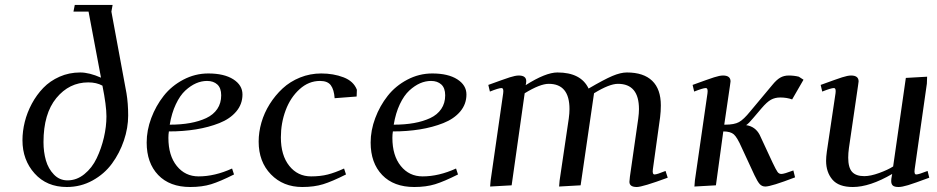

<svg xmlns="http://www.w3.org/2000/svg" viewBox="-20 -749 3789 776"><path d="M70.8 -182.1Q70.8 -218.8 80.1 -256.3Q89.4 -293.9 108.6 -329.8Q127.9 -365.7 155 -393.8Q182.1 -421.9 220.7 -439Q259.3 -456.1 304.2 -456.1Q340.8 -456.1 388.2 -435.1L337.9 -702.1H276.9L282.2 -729H435.1L430.2 -702.1L491.2 -372.1Q498 -331.5 498 -282.2Q498 -231.9 480.7 -180.9Q463.4 -129.9 432.6 -87.9Q401.9 -45.9 354 -19.5Q306.2 6.8 250 6.8Q168.9 6.8 119.9 -47.9Q70.8 -102.5 70.8 -182.1ZM155.8 -174.8Q155.8 -134.8 165.5 -100.8Q175.3 -66.9 198 -43.5Q220.7 -20 252.9 -20Q290 -20 321 -45.2Q352.1 -70.3 370.8 -109.6Q389.6 -148.9 399.9 -193.1Q410.2 -237.3 410.2 -278.8Q410.2 -322.3 394 -402.8Q370.1 -416 336.9 -416Q259.8 -416 207.8 -352.8Q155.8 -289.6 155.8 -174.8Z M572.8 -172.9Q572.8 -222.2 591.3 -271.7Q609.9 -321.3 641.6 -361.6Q673.3 -401.9 720.9 -427Q768.6 -452.1 821.8 -452.1Q885.7 -452.1 922.9 -428.5Q960 -404.8 960 -367.2Q960 -328.1 934.8 -298.3Q909.7 -268.6 866.5 -251.5Q823.2 -234.4 772 -226.1Q720.7 -217.8 662.6 -217.8Q660.6 -205.6 660.6 -191.9Q660.6 -120.1 694.6 -78.1Q728.5 -36.1 782.7 -36.1Q848.1 -36.1 918 -67.9L925.8 -43.9Q869.6 -15.6 833.3 -4.4Q796.9 6.8 749 6.8Q666 6.8 619.4 -41.7Q572.8 -90.3 572.8 -172.9ZM666 -245.1Q711.4 -245.1 748 -251.7Q784.7 -258.3 813.5 -271.7Q842.3 -285.2 858.2 -308.6Q874 -332 874 -363.8Q874 -393.1 858.4 -407.5Q842.8 -421.9 816.9 -421.9Q794.4 -421.9 772.5 -412.4Q750.5 -402.8 729 -383.1Q707.5 -363.3 690.7 -327.6Q673.8 -292 666 -245.1Z M1025.4 -176.8Q1025.4 -214.8 1036.6 -253.9Q1047.9 -293 1070.1 -328.4Q1092.3 -363.8 1122.3 -391.6Q1152.3 -419.4 1192.9 -435.8Q1233.4 -452.1 1278.3 -452.1Q1327.6 -452.1 1368.4 -436.5Q1409.2 -420.9 1422.4 -386.2L1421.4 -358.9L1332.5 -352.1Q1330.1 -386.7 1317.1 -404.3Q1304.2 -421.9 1273.4 -421.9Q1227.5 -421.9 1190.7 -388.4Q1153.8 -355 1134.5 -303.2Q1115.2 -251.5 1115.2 -193.8Q1115.2 -121.1 1149.2 -78.6Q1183.1 -36.1 1237.3 -36.1Q1274.9 -36.1 1304.7 -43.7Q1334.5 -51.3 1370.6 -67.9L1378.4 -43.9Q1322.3 -15.6 1285.9 -4.4Q1249.5 6.8 1201.7 6.8Q1124.5 6.8 1075 -44.2Q1025.4 -95.2 1025.4 -176.8Z M1478 -172.9Q1478 -222.2 1496.6 -271.7Q1515.1 -321.3 1546.9 -361.6Q1578.6 -401.9 1626.2 -427Q1673.8 -452.1 1727.1 -452.1Q1791 -452.1 1828.1 -428.5Q1865.2 -404.8 1865.2 -367.2Q1865.2 -328.1 1840.1 -298.3Q1814.9 -268.6 1771.7 -251.5Q1728.5 -234.4 1677.2 -226.1Q1626 -217.8 1567.9 -217.8Q1565.9 -205.6 1565.9 -191.9Q1565.9 -120.1 1599.9 -78.1Q1633.8 -36.1 1688 -36.1Q1753.4 -36.1 1823.2 -67.9L1831.1 -43.9Q1774.9 -15.6 1738.5 -4.4Q1702.1 6.8 1654.3 6.8Q1571.3 6.8 1524.7 -41.7Q1478 -90.3 1478 -172.9ZM1571.3 -245.1Q1616.7 -245.1 1653.3 -251.7Q1689.9 -258.3 1718.8 -271.7Q1747.6 -285.2 1763.4 -308.6Q1779.3 -332 1779.3 -363.8Q1779.3 -393.1 1763.7 -407.5Q1748 -421.9 1722.2 -421.9Q1699.7 -421.9 1677.7 -412.4Q1655.8 -402.8 1634.3 -383.1Q1612.8 -363.3 1595.9 -327.6Q1579.1 -292 1571.3 -245.1Z M1953.6 -405.8Q2017.6 -429.2 2040.3 -436.5Q2063 -443.8 2076.7 -443.8Q2106.9 -443.8 2106.9 -420.9Q2106.9 -416 2106 -411.1L2104.5 -404.8Q2185.5 -456.1 2232.9 -456.1Q2328.1 -456.1 2358.9 -391.1Q2421.4 -427.7 2454.8 -441.9Q2488.3 -456.1 2513.7 -456.1Q2581.1 -456.1 2616 -422.4Q2650.9 -388.7 2650.9 -323.2Q2650.9 -298.8 2647.9 -274.9L2618.7 -64.9Q2615.7 -43.9 2625.5 -43.9Q2635.3 -43.9 2669.9 -58.1L2678.7 -30.8Q2576.7 6.8 2553.7 6.8Q2523.9 6.8 2523.9 -14.2Q2523.9 -19.5 2525.9 -35.2L2559.6 -270Q2562.5 -291.5 2562.5 -308.1Q2562.5 -410.2 2477.5 -410.2Q2442.9 -410.2 2380.9 -372.1L2326.7 0L2239.7 4.9L2241.7 -19L2278.8 -270Q2281.7 -291.5 2281.7 -308.1Q2281.7 -410.2 2197.8 -410.2Q2162.6 -410.2 2100.6 -372.1L2047.9 0L1960.9 4.9L1962.9 -19L2013.7 -372.1Q2016.6 -393.1 2006.8 -393.1Q1995.6 -393.1 1960 -378.9Z M2779.3 -405.8Q2843.3 -429.2 2866 -436.5Q2888.7 -443.8 2902.3 -443.8Q2932.6 -443.8 2932.6 -419.9Q2932.6 -418.9 2930.2 -401.9L2907.2 -245.1H2910.6Q2947.8 -245.1 2966.8 -255.6Q2985.8 -266.1 3012.2 -298.8L3101.6 -405.8Q3118.2 -426.3 3133.3 -435.1Q3148.4 -443.8 3167.5 -443.8Q3189.5 -443.8 3208.5 -439L3227.5 -426.8L3181.6 -347.2Q3159.7 -355 3133.3 -355Q3112.3 -355 3095.9 -345.9Q3079.6 -336.9 3057.6 -311L3024.4 -272Q3005.9 -249.5 2995.6 -243.2Q3032.7 -237.8 3050.3 -204.1L3102.5 -91.8Q3116.7 -62 3122.6 -54Q3128.4 -45.9 3138.2 -45.9Q3148.9 -45.9 3186.5 -60.1L3193.4 -32.2Q3096.7 4.9 3073.2 4.9Q3059.6 4.9 3050.5 -5.1Q3041.5 -15.1 3029.3 -41L2977.5 -152.8Q2959.5 -193.8 2946 -205.8Q2932.6 -217.8 2903.3 -217.8L2873.5 0L2786.6 4.9L2788.6 -20L2839.4 -372.1Q2842.3 -393.1 2832.5 -393.1Q2821.3 -393.1 2785.6 -378.9Z M3296.9 -405.8Q3360.8 -429.2 3383.5 -436.5Q3406.2 -443.8 3419.9 -443.8Q3450.2 -443.8 3450.2 -419.9Q3450.2 -418.9 3447.8 -401.9L3411.1 -150.9Q3408.2 -129.9 3408.2 -111.8Q3408.2 -71.8 3423.8 -54.4Q3439.5 -37.1 3473.1 -37.1Q3498.5 -37.1 3533.4 -49.8Q3568.4 -62.5 3589.8 -76.2L3641.1 -434.1L3727.1 -439L3726.1 -411.1L3676.8 -64.9Q3673.8 -43.9 3683.1 -43.9Q3693.4 -43.9 3729 -58.1L3735.8 -30.8Q3675.3 -8.3 3650.4 -0.7Q3625.5 6.8 3611.8 6.8Q3595.2 6.8 3588.6 1Q3582 -4.9 3582 -17.1Q3582 -26.4 3584 -35.2L3585.9 -45.9Q3495.6 6.8 3426.8 6.8Q3369.6 6.8 3344.2 -23.2Q3318.8 -53.2 3318.8 -99.1Q3318.8 -114.7 3321.8 -136.2L3356.9 -372.1Q3359.9 -393.1 3350.1 -393.1Q3338.9 -393.1 3303.2 -378.9Z"/></svg>

Font: Dehuti Alt
Style: Bold-Italic
Weight: 700
Version: Version 1.2